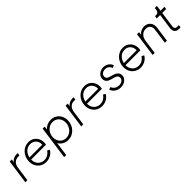

<svg xmlns="http://www.w3.org/2000/svg" viewBox="355 -2213 3970 3970"><g transform="rotate(-45 2340.0 -227.5)"><path d="M46 0 120 -531H181L172 -465Q198 -499 238 -518.5Q278 -538 328 -538H361L353 -478H312Q247 -478 204 -435.5Q161 -393 151 -320L106 0Z M651 12Q579 12 522.5 -21.5Q466 -55 434 -114Q402 -173 402 -247Q402 -307 422.5 -360.5Q443 -414 480 -455Q517 -496 567.5 -519.5Q618 -543 677 -543Q746 -543 797.5 -511Q849 -479 877 -425.5Q905 -372 905 -308Q905 -293 902.5 -276Q900 -259 898 -247H463Q463 -242 463 -237Q463 -180 488 -136.5Q513 -93 555.5 -68.5Q598 -44 651 -44Q709 -44 754.5 -72Q800 -100 830 -146L880 -117Q849 -60 787.5 -24Q726 12 651 12ZM677 -487Q595 -487 540.5 -435Q486 -383 469 -302H842Q846 -355 825.5 -396.5Q805 -438 766 -462.5Q727 -487 677 -487Z M981 200 1083 -531H1144L1133 -456Q1169 -497 1219.5 -520Q1270 -543 1329 -543Q1401 -543 1456.5 -509Q1512 -475 1543 -417Q1574 -359 1574 -287Q1574 -225 1552.5 -171Q1531 -117 1493 -76Q1455 -35 1404 -11.5Q1353 12 1294 12Q1225 12 1169.5 -20Q1114 -52 1084 -109L1042 200ZM1292 -48Q1355 -48 1404 -80.5Q1453 -113 1481.5 -167.5Q1510 -222 1510 -287Q1510 -344 1486 -388.5Q1462 -433 1420 -458Q1378 -483 1324 -483Q1261 -483 1212 -450.5Q1163 -418 1134.5 -364.5Q1106 -311 1106 -248Q1106 -190 1130 -144.5Q1154 -99 1196 -73.5Q1238 -48 1292 -48Z M1680 0 1754 -531H1815L1806 -465Q1832 -499 1872 -518.5Q1912 -538 1962 -538H1995L1987 -478H1946Q1881 -478 1838 -435.5Q1795 -393 1785 -320L1740 0Z M2285 12Q2213 12 2156.5 -21.5Q2100 -55 2068 -114Q2036 -173 2036 -247Q2036 -307 2056.5 -360.5Q2077 -414 2114 -455Q2151 -496 2201.5 -519.5Q2252 -543 2311 -543Q2380 -543 2431.5 -511Q2483 -479 2511 -425.5Q2539 -372 2539 -308Q2539 -293 2536.5 -276Q2534 -259 2532 -247H2097Q2097 -242 2097 -237Q2097 -180 2122 -136.5Q2147 -93 2189.5 -68.5Q2232 -44 2285 -44Q2343 -44 2388.5 -72Q2434 -100 2464 -146L2514 -117Q2483 -60 2421.5 -24Q2360 12 2285 12ZM2311 -487Q2229 -487 2174.5 -435Q2120 -383 2103 -302H2476Q2480 -355 2459.5 -396.5Q2439 -438 2400 -462.5Q2361 -487 2311 -487Z M2833 12Q2759 12 2703 -26Q2647 -64 2627 -128L2681 -149Q2700 -99 2740.5 -71.5Q2781 -44 2835 -44Q2891 -44 2927.5 -72.5Q2964 -101 2964 -146Q2964 -205 2882 -228L2801 -251Q2681 -284 2681 -382Q2681 -427 2705 -463.5Q2729 -500 2771 -521.5Q2813 -543 2865 -543Q2932 -543 2983 -507.5Q3034 -472 3050 -415L2995 -394Q2978 -439 2944 -463.5Q2910 -488 2864 -488Q2811 -488 2777 -459.5Q2743 -431 2743 -389Q2743 -359 2760.5 -340Q2778 -321 2817 -310L2903 -285Q2958 -269 2992.5 -235.5Q3027 -202 3027 -147Q3027 -102 3001 -66Q2975 -30 2931.5 -9Q2888 12 2833 12Z M3411 12Q3339 12 3282.5 -21.5Q3226 -55 3194 -114Q3162 -173 3162 -247Q3162 -307 3182.5 -360.5Q3203 -414 3240 -455Q3277 -496 3327.5 -519.5Q3378 -543 3437 -543Q3506 -543 3557.5 -511Q3609 -479 3637 -425.5Q3665 -372 3665 -308Q3665 -293 3662.5 -276Q3660 -259 3658 -247H3223Q3223 -242 3223 -237Q3223 -180 3248 -136.5Q3273 -93 3315.5 -68.5Q3358 -44 3411 -44Q3469 -44 3514.5 -72Q3560 -100 3590 -146L3640 -117Q3609 -60 3547.5 -24Q3486 12 3411 12ZM3437 -487Q3355 -487 3300.5 -435Q3246 -383 3229 -302H3602Q3606 -355 3585.5 -396.5Q3565 -438 3526 -462.5Q3487 -487 3437 -487Z M3769 0 3843 -531H3903L3894 -463Q3922 -501 3965.5 -522Q4009 -543 4059 -543Q4114 -543 4156.5 -517Q4199 -491 4220 -444Q4241 -397 4233 -335L4186 0H4126L4172 -332Q4182 -404 4146.5 -444Q4111 -484 4050 -484Q4003 -484 3965.5 -462.5Q3928 -441 3904 -403.5Q3880 -366 3873 -318L3829 0Z M4537 6Q4469 6 4437.5 -32.5Q4406 -71 4416 -143L4462 -474H4362L4371 -531H4406Q4436 -531 4455.5 -549.5Q4475 -568 4479 -600L4487 -655H4548L4531 -531H4646L4638 -474H4523L4476 -139Q4472 -116 4475.5 -96Q4479 -76 4495 -63.5Q4511 -51 4546 -51Q4555 -51 4566.5 -51.5Q4578 -52 4586 -54L4582 2Q4571 5 4557 5.5Q4543 6 4537 6Z"/></g></svg>

Font: Plus Jakarta Sans Light
Style: Italic
Weight: 300
Italic angle: -8°
Designer: Gumpita Rahayu
Foundry: Tokotype
Version: Version 2.071; ttfautohint (v1.8.4.7-5d5b);gftools[0.9.29]